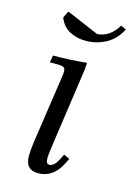

<svg xmlns="http://www.w3.org/2000/svg" viewBox="-100 -668 504 728"><g transform="rotate(15 152.0 -304.0)"><path d="M58.1 -411.1 63 -439Q131.8 -439 194.8 -445.8L192.9 -418L147.9 -104Q143.1 -68.8 143.1 -58.1Q143.1 -35.2 155.8 -35.2Q174.8 -35.2 189.9 -64.9L201.2 -86.9L224.1 -76.2L212.9 -54.2Q181.6 6.8 123 6.8Q73.2 6.8 73.2 -47.9Q73.2 -71.8 78.1 -105L116.2 -363.8Q119.1 -380.9 119.1 -391.1Q119.1 -402.8 112.8 -407Q106.4 -411.1 88.9 -411.1ZM63 -588.9 76.2 -615.2 203.1 -561Q252.9 -564 283.2 -615.2L304.2 -606Q283.2 -564 246.1 -544.4Q209 -524.9 168 -524.9Q131.8 -524.9 103.5 -540.3Q75.2 -555.7 63 -588.9Z"/></g></svg>

Font: Dihjauti
Style: Italic
Weight: 400
Italic angle: -9°
Designer: T. Christopher White
Version: Version 3.0.0